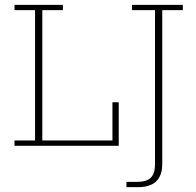

<svg xmlns="http://www.w3.org/2000/svg" viewBox="-20 -603 811 794"><path d="M40 0V-22H125V-561H40V-583H240V-561H155V-22H445V-180H471V0ZM550 171H503V149H548Q586 149 603.5 132Q621 115 621 77V-561H526V-583H736V-561H651V74Q651 123 626 147Q601 171 550 171Z"/></svg>

Font: Rokkitt SemiBold Thin
Style: Regular
Weight: 250
Version: Version 3.103